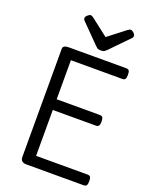

<svg xmlns="http://www.w3.org/2000/svg" viewBox="-201 -1245 1064 1349"><g transform="rotate(20 331.5 -570.0)"><path d="M169 0Q147 0 136 -10Q125 -20 125 -40V-848Q125 -862 136 -868.5Q147 -875 169 -875H598Q613 -875 619 -866.5Q625 -858 625 -835Q625 -813 619 -804Q613 -795 598 -795H213V-503H535Q550 -503 556.5 -494.5Q563 -486 563 -463Q563 -441 556.5 -432Q550 -423 535 -423H213V-80H598Q613 -80 619 -71.5Q625 -63 625 -40Q625 -18 619 -9Q613 0 598 0ZM536 -1140Q546 -1140 558.5 -1128.5Q571 -1117 571 -1106Q571 -1104 570.5 -1100Q570 -1096 565 -1090L430 -951Q423 -945 414.5 -938Q406 -931 386 -931Q367 -931 358.5 -938Q350 -945 344 -951L207 -1090Q202 -1096 201.5 -1100Q201 -1104 201 -1106Q201 -1117 214 -1128.5Q227 -1140 236 -1140Q243 -1140 248.5 -1136.5Q254 -1133 261 -1128L386 -1031L511 -1128Q519 -1133 524 -1136.5Q529 -1140 536 -1140Z"/></g></svg>

Font: Playwrite GB J
Style: Regular
Weight: 400
Designer: Veronika Burian, José Scaglione
Foundry: TypeTogether
Version: Version 1.002